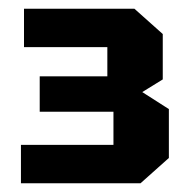

<svg xmlns="http://www.w3.org/2000/svg" viewBox="-20 -720 439 440"><path d="M302 -300H28V-388H240V-464H71V-545H226V-612H35V-700H288L353 -642V-538L306 -509L367 -470V-358Z"/></svg>

Font: Tektur SemiCondensed SemiBold
Style: Regular
Weight: 600
Width: 4
Designer: Adam Jagosz
Foundry: Adam Jagosz
Version: Version 1.005;gftools[0.9.30]